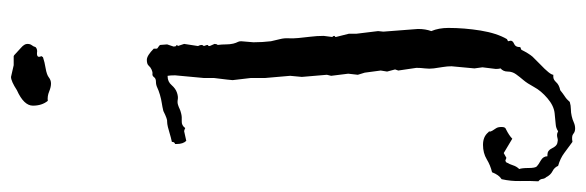

<svg xmlns="http://www.w3.org/2000/svg" viewBox="-447 -377 1074 352"><g transform="rotate(-90 90.0 -201.0)"><path d="M184.6 -431.6 180.7 -419.9Q180.7 -417 181.6 -415Q183.6 -415 183.6 -413.1L181.6 -412.1L185.5 -400.4L181.6 -375Q183.6 -371.1 183.6 -368.7Q183.6 -366.2 181.6 -364.3L183.6 -358.4Q183.6 -356.4 182.6 -356.4Q181.6 -356.4 181.6 -353.5L185.5 -344.7Q185.5 -340.8 183.6 -338.9Q184.6 -331.1 184.6 -323.7Q184.6 -316.4 186 -310.5Q187.5 -304.7 189 -302.2Q190.4 -299.8 190.4 -295.9L188.5 -273.4Q188.5 -256.8 190.4 -241.2L194.3 -224.6Q196.3 -216.8 195.8 -209Q195.3 -201.2 196.3 -190.9Q197.3 -180.7 198.7 -168.9Q200.2 -157.2 200.2 -144.5L198.2 -128.9Q200.2 -127 200.2 -125.5Q200.2 -124 199.2 -124Q198.2 -124 198.2 -122.1L204.1 -98.6V-85L209 -44.9L208 -35.2L212.9 28.3Q212.9 42 209 52.7Q214.8 66.4 214.8 84Q214.8 113.3 210 143.1Q205.1 172.9 194.3 191.4L190.4 193.4L191.4 198.2Q191.4 202.1 185.5 204.6Q179.7 207 179.7 214.8V215.8L174.8 217.8Q168 231.4 162.1 238.3L148.4 252Q128.9 270.5 128.9 276.4H125Q120.1 276.4 115.2 281.7Q110.4 287.1 100.6 289.1Q94.7 293.9 89.4 297.4Q84 300.8 79.1 306.6Q72.3 308.6 65.9 308.6Q59.6 308.6 53.2 310.1Q46.9 311.5 41.5 314Q36.1 316.4 30.3 316.4Q24.4 316.4 20.5 313Q16.6 309.6 5.9 311.5Q-4.9 303.7 -14.6 296.4Q-24.4 289.1 -38.1 285.2Q-41 278.3 -47.9 274.9Q-54.7 271.5 -58.6 263.7Q-61.5 260.7 -62 256.3Q-62.5 252 -66.4 249Q-65.4 232.4 -65.9 215.8Q-66.4 199.2 -62.5 181.6Q-54.7 176.8 -49.8 164.1Q-37.1 161.1 -25.9 154.3Q-14.6 147.5 0.5 147.5Q15.6 147.5 23.4 157.2Q25.4 158.2 24.9 159.7Q24.4 161.1 26.4 164.6Q28.3 168 30.8 171.4Q33.2 174.8 33.2 181.6Q33.2 188.5 29.3 189.5Q17.6 195.3 11.7 201.2L-14.6 185.5L-23.4 190.4L-28.3 188.5Q-30.3 189.5 -31.2 189.5Q-35.2 196.3 -37.1 202.6Q-39.1 209 -43.9 213.9Q-42 218.8 -42 231Q-42 243.2 -39.1 246.1Q-36.1 249 -28.3 253.4Q-20.5 257.8 -20.5 265.6H-17.6Q-9.8 265.6 -5.9 273.9Q-2 282.2 3.4 283.7Q8.8 285.2 12.2 284.2Q15.6 283.2 18.6 283.2Q21.5 283.2 25.4 285.2Q31.2 281.2 38.1 280.8Q44.9 280.3 58.6 278.8Q72.3 277.3 85.9 265.6Q99.6 253.9 106.4 241.2Q113.3 228.5 119.1 221.7Q125 214.8 129.9 208Q134.8 201.2 134.8 192.9Q134.8 184.6 140.6 179.7Q139.6 176.8 139.6 170.9L142.6 146.5L140.6 131.8L144.5 89.8Q144.5 82 143.1 73.7Q141.6 65.4 140.6 57.1Q139.6 48.8 140.6 41Q141.6 33.2 141.6 25.4L136.7 -7.8L138.7 -13.7L134.8 -28.3L136.7 -40L132.8 -69.3L128.9 -82L130.9 -99.6L127 -130.9L128.9 -138.7L125 -184.6L127 -206.1L123 -252V-278.3L119.1 -311.5Q119.1 -314.5 123 -345.7V-364.3L127.9 -417Q127.9 -425.8 127 -430.7H126Q116.2 -430.7 109.9 -423.3Q103.5 -416 96.2 -413.6Q88.9 -411.1 83.5 -412.1Q78.1 -413.1 73.7 -411.6Q69.3 -410.2 66.4 -408.7Q63.5 -407.2 57.6 -405.8Q51.8 -404.3 43.9 -404.8Q36.1 -405.3 31.2 -398.4Q27.3 -400.4 25.4 -400.4L7.8 -396.5Q2 -402.3 2 -414.1V-417Q5.9 -418 5.9 -422.9Q14.6 -424.8 21 -426.8Q27.3 -428.7 33.2 -430.2Q39.1 -431.6 43 -431.6Q46.9 -430.7 62.5 -438.5Q70.3 -440.4 77.1 -441.4Q84 -442.4 92.3 -444.8Q100.6 -447.3 105.5 -449.7Q110.4 -452.1 116.2 -452.1Q122.1 -452.1 124.5 -455.6Q127 -459 130.4 -458.5Q133.8 -458 138.2 -460Q142.6 -461.9 145.5 -465.3Q148.4 -468.8 156.2 -468.8Q164.1 -468.8 176.8 -456.1V-451.2Q176.8 -449.2 179.7 -447.8Q182.6 -446.3 183.6 -444.3ZM125 -717.8 146.5 -712.9H163.1Q164.1 -712.9 167.5 -709.5Q170.9 -706.1 178.2 -699.7Q185.5 -693.4 185.5 -688Q185.5 -682.6 183.1 -679.7Q180.7 -676.8 179.7 -672.9Q176.8 -669.9 171.9 -669.9Q158.2 -671.9 163.1 -662.1L161.1 -659.2Q152.3 -656.2 140.6 -654.3Q128.9 -652.3 124 -648.4Q119.1 -644.5 112.8 -644.5Q106.4 -644.5 98.1 -647.9Q89.8 -651.4 81.1 -650.4Q72.3 -661.1 72.3 -677.7Q72.3 -694.3 100.6 -707Q117.2 -717.8 125 -717.8Z"/></g></svg>

Font: Mountains of Christmas
Style: Regular
Weight: 400
Designer: Crystal Kluge
Foundry: Font Diner, Inc DBA Tart Workshop
Version: Version 1.003